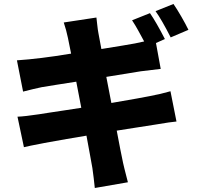

<svg xmlns="http://www.w3.org/2000/svg" viewBox="-20 -859 996 964"><path d="M926.1 -709.2 837 -671.2Q791.2 -761 761 -802.9L850.9 -839.1Q868.6 -813.6 891 -774.7Q913.4 -735.8 926.1 -709.2ZM513.8 -473 539.1 -342Q697.8 -369.3 730.1 -376.1Q787.3 -386.7 835.9 -400.9L866.1 -248.9Q841.3 -247.2 757.1 -233Q733.7 -229.4 664.8 -218.6Q595.9 -207.7 566.1 -203.1Q586.3 -95.2 598 -40.8Q600.9 -28.1 604.8 -11.9Q608.7 4.3 614 24.3Q619.3 44.4 622.2 56.1L456 84.9Q454.2 70.3 450.5 35.5Q446.7 0.7 443.9 -14.9Q441.4 -30.5 430.9 -86.8Q420.5 -143.1 414.1 -177.9Q323.2 -163 202.1 -141Q119 -125 100.1 -120L67.8 -273.1Q104.4 -274.5 175.1 -285.2Q193.5 -288.4 225.5 -293.1Q257.5 -297.9 305.9 -305.2Q354.4 -312.5 388.1 -317.8L362.9 -448.9Q317.8 -442.1 257.6 -432.4Q197.4 -422.6 188.9 -421.2Q151.6 -413.4 95.9 -399.1L65 -556.1Q179.7 -563.6 337 -589.8L321 -669Q312.9 -708.1 300.1 -746.1L464.1 -771Q464.8 -766.3 468 -736.7Q471.2 -707 474.1 -692.8Q475.9 -681.1 489 -612.9Q532.7 -619.7 594.8 -630.1Q657 -640.6 658 -641Q701 -650.2 703.8 -650.9Q701.7 -654.8 689.8 -676.8Q677.9 -698.9 672.9 -707.7Q668 -716.6 659.1 -731.7Q650.2 -746.8 643.1 -757.1L733 -793Q764.6 -747.2 807.9 -663L763.1 -643.1L786.9 -513.1Q773.4 -512.1 687.1 -501.1Z"/></svg>

Font: Karasuma Gothic
Style: Black
Weight: 900
Designer: Rasmus Andersson / Ryoko Nishizuka
Foundry: Genbu
Version: Version 1.00